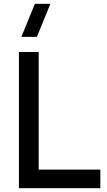

<svg xmlns="http://www.w3.org/2000/svg" viewBox="-20 -995 566 1015"><path d="M175 -800H93L164.5 -975H246.5ZM80 0V-720H184.5V-98.5H510.5V0Z"/></svg>

Font: Cns Manrope SemBd
Style: Regular
Weight: 600
Designer: Mikhail Sharanda
Foundry: Mikhail Sharanda
Version: Version 4.504